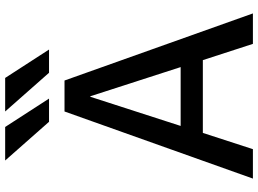

<svg xmlns="http://www.w3.org/2000/svg" viewBox="-148 -852 1000 744"><g transform="rotate(-90 352.0 -480.0)"><path d="M232 -960 342 -790H252L102 -960ZM422 -960 532 -790H442L292 -960ZM32 0 292 -730H412L672 0H554L491 -194H209L146 0ZM236 -280H464L351 -630H349Z"/></g></svg>

Font: Mplus 1p Medium
Style: Regular
Weight: 500
Version: Version 1.061